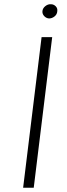

<svg xmlns="http://www.w3.org/2000/svg" viewBox="-20 -885 318 905"><path d="M176 -710H226L139 0H89ZM180 -832Q181 -846 193.5 -856Q206 -866 220 -865Q233 -865 242.5 -855.5Q252 -846 250 -832Q249 -817 237 -807.5Q225 -798 211 -798Q198 -799 188.5 -809Q179 -819 180 -832Z"/></svg>

Font: Josefin Sans Thin Light
Style: Italic
Weight: 300
Italic angle: -7°
Version: Version 2.000